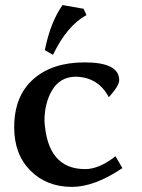

<svg xmlns="http://www.w3.org/2000/svg" viewBox="-20 -729 561 759"><path d="M264.6 9.8Q164.1 9.8 100.1 -54.7Q36.1 -119.1 36.1 -225.6Q36.1 -348.6 111.1 -415.5Q186 -482.4 314.5 -482.4Q451.2 -482.4 451.2 -412.1Q451.2 -389.6 410.2 -344.7Q367.2 -425.8 275.4 -425.8Q216.3 -423.3 186 -372.3Q155.8 -321.3 155.8 -251Q167 -60.5 316.4 -60.5Q372.1 -60.5 436.5 -111.3L463.9 -64.5Q353.5 9.8 264.6 9.8ZM189.5 -512.2 157.2 -530.8Q179.2 -640.6 227.1 -709L310.5 -694.3L321.8 -669.4Q244.6 -627.4 189.5 -512.2Z"/></svg>

Font: Kelvinch
Style: Bold
Weight: 700
Designer: Paul James Miller
Foundry: High-Logic / Made with FontCreator
Version: Version 3.501;March 28, 2021;FontCreator 13.0.0.2683 64-bit